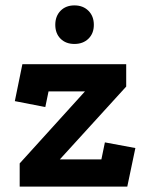

<svg xmlns="http://www.w3.org/2000/svg" viewBox="-20 -692 553 712"><path d="M53 0V-86L295 -353H160L148 -295L35 -317L63 -454H448V-371L202 -101H356L369 -164L482 -143L452 0ZM256 -672Q288 -672 308 -652Q328 -632 328 -600Q328 -568 308 -548.5Q288 -529 256 -529Q224 -529 204.5 -548.5Q185 -568 185 -600Q185 -632 204.5 -652Q224 -672 256 -672Z"/></svg>

Font: Podkova ExtraBold
Style: Regular
Weight: 800
Designer: Ilya Yudin
Foundry: Cyreal (www.cyreal.org)
Version: Version 2.103